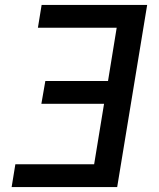

<svg xmlns="http://www.w3.org/2000/svg" viewBox="-20 -755 640 775"><path d="M27 0 42 -92H360L400 -336H147L163 -428H416L451 -643H133L148 -735H574L453 0Z"/></svg>

Font: Iosevka Semibold Extended
Style: Italic
Weight: 600
Width: 7
Italic angle: -9°
Monospace: yes
Designer: Belleve Invis
Foundry: Belleve Invis
Version: Version 32.5.0; ttfautohint (v1.8.4)